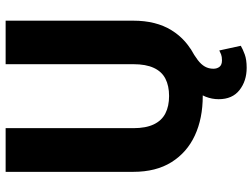

<svg xmlns="http://www.w3.org/2000/svg" viewBox="-130 -622 921 702"><g transform="rotate(-90 331.0 -270.5)"><path d="M447.8 -710.9H606.9V-244.1Q606.9 -161.1 572 -104.5Q537.1 -47.9 475.1 -19Q413.1 9.8 331.5 9.8Q249.5 9.8 187.3 -19Q125 -47.9 89.6 -104.5Q54.2 -161.1 54.2 -244.1V-710.9H213.9V-244.1Q213.9 -198.2 227.8 -169.2Q241.7 -140.1 268.1 -126.7Q294.4 -113.3 331.5 -113.3Q368.7 -113.3 394.8 -126.7Q420.9 -140.1 434.3 -169.2Q447.8 -198.2 447.8 -244.1ZM422.4 -63.5 504.4 -34.7Q479.5 -21 463.1 -8.5Q446.8 3.9 439 17.8Q431.2 31.7 431.2 48.8Q431.2 62 438.2 71Q445.3 80.1 461.9 80.1Q475.1 80.1 483.4 76.9Q491.7 73.7 498 70.3L515.1 148.9Q502.9 156.2 483.6 163.3Q464.4 170.4 434.6 170.4Q386.7 170.4 353.3 144.3Q319.8 118.2 319.8 67.9Q319.8 43.5 328.9 20.3Q337.9 -2.9 360.4 -24.2Q382.8 -45.4 422.4 -63.5Z"/></g></svg>

Font: Roboto ExtraBold
Style: Regular
Weight: 800
Designer: Christian Robertson
Foundry: Google
Version: Version 3.009; 2024